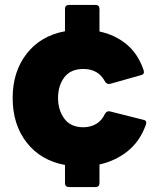

<svg xmlns="http://www.w3.org/2000/svg" viewBox="-20 -754 634 774"><path d="M258 0Q242 0 242 -16V-89Q144 -107 87.5 -179.5Q31 -252 31 -359Q31 -465 87.5 -537.5Q144 -610 242 -628V-718Q242 -734 258 -734H365Q381 -734 381 -718V-627Q443 -614 489.5 -576Q536 -538 559 -471Q564 -454 548 -451L424 -416Q410 -413 403 -426Q389 -452 367 -464Q345 -476 316 -476Q265 -476 239.5 -442.5Q214 -409 214 -359Q214 -310 239.5 -275.5Q265 -241 316 -241Q344 -241 367 -254Q390 -267 403 -295Q411 -308 423 -305L558 -271Q574 -268 568 -251Q544 -184 494.5 -144.5Q445 -105 381 -91V-16Q381 0 365 0Z"/></svg>

Font: LINE Seed Sans ExtraBold
Style: Regular
Weight: 800
Designer: LINE VX Design & Dalton Maag Ltd & Sandoll Inc
Foundry: Dalton Maag Ltd
Version: Version 1.003